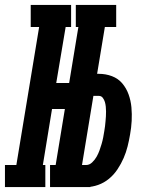

<svg xmlns="http://www.w3.org/2000/svg" viewBox="-69 -755 589 775"><path d="M237 -646V-735H400V-646ZM-49 0V-89H-3L89 -646H55V-735H218V-646H196L158 -420H263L246 -315H141L104 -89H114V0ZM133 0V-89H296V0ZM141 0 262 -735H369L323 -457H330Q358 -457 383 -447.5Q408 -438 424.5 -418.5Q441 -399 450 -374Q459 -349 461.5 -322Q464 -295 462.5 -267Q461 -239 456 -212Q452 -188 446 -164Q440 -140 430 -117Q420 -94 405.5 -72Q391 -50 371 -33.5Q351 -17 327 -8.5Q303 0 279 0ZM279 -89Q292 -89 303 -99.5Q314 -110 321 -122.5Q328 -135 332.5 -147.5Q337 -160 341 -173.5Q345 -187 347.5 -200Q350 -213 352 -226Q354 -236 355 -246Q356 -256 357 -266Q358 -276 358.5 -285.5Q359 -295 359 -305Q359 -315 358 -324.5Q357 -334 354.5 -343Q352 -352 346 -360Q340 -368 330 -368H308L262 -89Z"/></svg>

Font: Iosevka Slab Extrabold Oblique
Style: Regular
Weight: 800
Italic angle: -9°
Monospace: yes
Designer: Belleve Invis
Foundry: Belleve Invis
Version: Version 11.1.1; ttfautohint (v1.8.3)